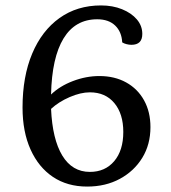

<svg xmlns="http://www.w3.org/2000/svg" viewBox="-20 -675 630 707"><path d="M301 12Q228 12 175 -23.5Q122 -59 92.5 -124.5Q63 -190 63 -279Q63 -393 98.5 -477.5Q134 -562 199 -608.5Q264 -655 352 -655Q395 -655 429.5 -641Q464 -627 484 -603.5Q504 -580 504 -550Q504 -510 464 -510Q455 -510 445.5 -512.5Q436 -515 430 -519Q428 -558 404 -581Q380 -604 338 -604Q257 -604 214 -533.5Q171 -463 168 -327Q200 -358 248.5 -376.5Q297 -395 346 -395Q402 -395 444.5 -371.5Q487 -348 510.5 -305.5Q534 -263 534 -207Q534 -143 504 -94Q474 -45 421.5 -16.5Q369 12 301 12ZM311 -335Q277 -335 236.5 -317.5Q196 -300 168 -274Q173 -162 209.5 -102Q246 -42 311 -42Q367 -42 400.5 -81.5Q434 -121 434 -189Q434 -256 401 -295.5Q368 -335 311 -335Z"/></svg>

Font: Petrona Medium
Style: Regular
Weight: 500
Designer: Ringo R. Seeber
Foundry: Ringo R. Seeber
Version: Version 2.001; ttfautohint (v1.8.3)